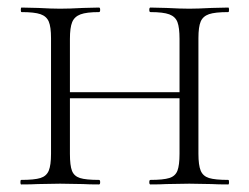

<svg xmlns="http://www.w3.org/2000/svg" viewBox="-20 -488 660 508"><path d="M378 -456Q375 -456 375 -462Q375 -468 378 -468L420 -467Q458 -465 481 -465Q502 -465 540 -467L584 -468Q586 -468 586 -462Q586 -456 584 -456Q549 -456 533 -450.5Q517 -445 511 -431Q505 -417 505 -387V-81Q505 -51 511 -36.5Q517 -22 533 -17Q549 -12 584 -12Q586 -12 586 -6Q586 0 584 0Q556 0 540 -1L481 -2L420 -1Q405 0 378 0Q375 0 375 -6Q375 -12 378 -12Q412 -12 428 -17Q444 -22 449.5 -36.5Q455 -51 455 -81V-385Q455 -415 449.5 -429.5Q444 -444 428 -450Q412 -456 378 -456ZM137 -244H476V-228H137ZM37 -456Q35 -456 35 -462Q35 -468 37 -468L81 -467Q117 -465 139 -465Q164 -465 200 -467L242 -468Q245 -468 245 -462Q245 -456 242 -456Q209 -456 193 -450Q177 -444 171 -429.5Q165 -415 165 -385V-81Q165 -50 170.5 -36Q176 -22 191.5 -17Q207 -12 242 -12Q245 -12 245 -6Q245 0 242 0Q215 0 200 -1L139 -2L80 -1Q64 0 36 0Q34 0 34 -6Q34 -12 36 -12Q71 -12 87 -17Q103 -22 109 -36.5Q115 -51 115 -81V-387Q115 -417 109 -431Q103 -445 87 -450.5Q71 -456 37 -456Z"/></svg>

Font: Cormorant Unicase Light
Style: Regular
Weight: 300
Designer: Christian Thalmann (Catharsis Fonts)
Foundry: Catharsis Fonts
Version: Version 4.000